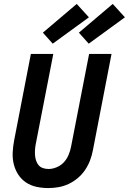

<svg xmlns="http://www.w3.org/2000/svg" viewBox="-20 -944 655 976"><path d="M225 12Q194 12 164.5 5.5Q135 -1 111.5 -17Q88 -33 72.5 -57Q57 -81 50 -109.5Q43 -138 44.5 -169Q46 -200 52 -231L137 -670H251L162 -213Q159 -198 158 -183.5Q157 -169 158 -155Q159 -141 163.5 -127.5Q168 -114 176.5 -104Q185 -94 198.5 -89.5Q212 -85 227 -85Q247 -85 268.5 -94Q290 -103 305 -119.5Q320 -136 328.5 -156.5Q337 -177 341 -197L433 -670H547L452 -179Q447 -153 437.5 -128Q428 -103 412.5 -80Q397 -57 375 -38.5Q353 -20 328 -8.5Q303 3 277 7.5Q251 12 225 12ZM431 -722 381 -778 553 -924 615 -856ZM248 -722 198 -778 370 -924 432 -856Z"/></svg>

Font: Lode Term
Style: Bold Italic
Weight: 700
Italic angle: -11°
Monospace: yes
Designer: Belleve Invis
Foundry: Belleve Invis
Version: Version 29.2.0